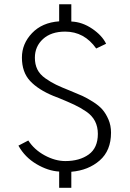

<svg xmlns="http://www.w3.org/2000/svg" viewBox="-20 -816 616 911"><path d="M67.4 -125 114.3 -149.4Q142.6 -105.5 192.4 -78.6Q242.2 -51.8 290 -51.8Q357.4 -51.8 400.9 -83Q444.3 -114.3 444.3 -180.7Q444.3 -214.8 430.7 -241.2Q417 -267.6 389.2 -286.6Q361.3 -305.7 332 -319.3Q302.7 -333 259.8 -350.6Q243.2 -357.4 234.4 -360.4Q161.1 -390.6 122.6 -432.1Q84 -473.6 84 -543Q84 -608.4 131.8 -658.7Q179.7 -709 260.7 -714.8V-795.9H318.4V-713.9Q370.1 -711.9 417.5 -679.7Q464.8 -647.5 483.4 -608.4L436.5 -585.9Q379.9 -666 289.1 -666Q222.7 -666 184.1 -630.9Q145.5 -595.7 145.5 -542Q145.5 -510.7 157.2 -486.8Q168.9 -462.9 195.3 -444.3Q221.7 -425.8 246.1 -414.1Q270.5 -402.3 314.5 -384.8Q348.6 -371.1 370.1 -361.3Q391.6 -351.6 420.4 -333.5Q449.2 -315.4 465.8 -296.4Q482.4 -277.3 494.6 -249Q506.8 -220.7 506.8 -186.5Q506.8 -101.6 453.1 -54.7Q399.4 -7.8 318.4 -1V75.2H260.7V-2Q208 -4.9 152.8 -37.6Q97.7 -70.3 67.4 -125Z"/></svg>

Font: Gothic A1 Light
Style: Regular
Weight: 300
Version: Version 2.50